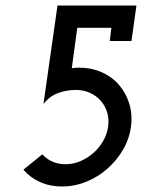

<svg xmlns="http://www.w3.org/2000/svg" viewBox="-20 -670 583 698"><path d="M476 -650 458 -521H379L385 -569H261L241 -422Q247 -423 253.5 -423.5Q260 -424 267 -424Q312 -424 349.5 -407.5Q387 -391 412.5 -361.5Q438 -332 450 -293Q462 -254 456 -209Q450 -164 426.5 -124.5Q403 -85 369 -55.5Q335 -26 293 -9Q251 8 206 8Q162 8 126 -8Q90 -24 65 -53L134 -109Q149 -92 170.5 -82.5Q192 -73 218 -73Q246 -73 272 -84Q298 -95 319 -113.5Q340 -132 354.5 -156.5Q369 -181 373 -209Q377 -237 369.5 -261.5Q362 -286 346 -304Q330 -322 307 -332.5Q284 -343 256 -343Q221 -343 190.5 -331.5Q160 -320 138 -292L189 -650Z"/></svg>

Font: Josefin Slab
Style: Bold Italic
Weight: 700
Italic angle: -12°
Designer: Santiago Orozco
Foundry: Typemade
Version: Version 2.000